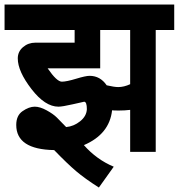

<svg xmlns="http://www.w3.org/2000/svg" viewBox="-30 -653 792 851"><path d="M263.2 -89.8Q296.9 -92.8 325.2 -115.5Q353.5 -138.2 355 -168.9Q355 -202.1 342.8 -202.1Q341.8 -202.1 293 -190.9Q246.1 -180.2 229 -180.2Q169.9 -180.2 109.9 -257.8Q48.8 -336.9 48.8 -394Q48.8 -424.3 72 -444.1Q95.2 -463.9 127 -463.9H300.8V-520H-9.8V-632.8H742.2V-520H660.2V20H546.9V-166Q522.5 -163.1 497.1 -163.1Q473.6 -163.1 466.8 -164.1Q455.1 -58.1 341.8 -9.8Q398.4 54.2 474.1 85.9L408.2 178.2Q345.7 138.2 307.4 105.7Q269 73.2 210 12.2Q42 9.3 42 -99.1Q42 -141.1 69.8 -160.2Q98.6 -180.2 124 -180.2Q147 -180.2 176.5 -164.1Q206.1 -147.9 222.2 -131.8Q245.1 -108.9 263.2 -89.8ZM546.9 -279.8V-520H414.1V-350.1H181.2Q221.7 -291 244.1 -291Q264.6 -291 308.1 -304.2Q349.6 -316.9 367.2 -316.9Q414.1 -316.9 442.9 -274.9Q476.6 -267.1 494.1 -267.1Q519.5 -267.1 546.9 -279.8Z"/></svg>

Font: Miedinger*
Style: Bold
Weight: 700
Version: Version 001.000